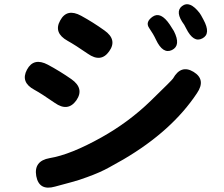

<svg xmlns="http://www.w3.org/2000/svg" viewBox="-20 -827 1040 890"><path d="M235 38Q161 59 148 -11Q136 -81 210 -94Q307 -110 450 -190Q577 -261 678 -359Q779 -457 782 -463Q819 -529 877 -494Q936 -458 893 -395Q777 -220 552 -88Q519 -69 486 -51Q445 -28 384 -6Q347 8 309 18ZM334 -362Q295 -307 234 -350Q172 -393 139 -411Q74 -446 105 -504Q136 -562 202 -527Q258 -497 311 -460Q372 -417 334 -362ZM486 -589Q448 -535 387 -578Q329 -618 293 -638Q227 -675 259 -732Q290 -790 356 -754Q411 -724 464 -686Q525 -643 486 -589ZM777 -595Q735 -575 703 -643Q691 -669 671.5 -697Q652 -725 688 -750Q725 -775 767 -713Q784 -687 786 -683Q820 -616 777 -595ZM918 -649Q877 -627 843 -695Q836 -709 834 -712Q789 -772 824 -799Q859 -826 905 -767Q910 -761 923 -736Q959 -670 918 -649Z"/></svg>

Font: Resource Han Rounded KR
Style: Bold
Weight: 700
Designer: Cyano Hao (round all glyphs); Ryoko NISHIZUKA 西塚涼子 (kana, bopomofo & ideographs); Paul D. Hunt (Latin, Greek & Cyrillic)
Foundry: Cyano Hao
Version: 0.990